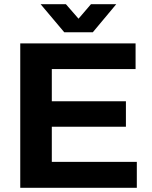

<svg xmlns="http://www.w3.org/2000/svg" viewBox="-20 -892 723 912"><path d="M172.9 -872.1H293L353 -803.2L412.1 -872.1H532.2L420.9 -738.8H285.2ZM76.2 0V-686H624V-564H226.1V-411.1H578.1V-290H226.1V-123H629.9V0Z"/></svg>

Font: Archivo
Style: Bold
Weight: 700
Designer: Hector Gatti
Foundry: Omnibus-Type
Version: Version 2.001